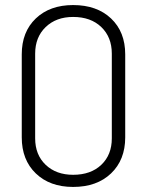

<svg xmlns="http://www.w3.org/2000/svg" viewBox="-20 -729 582 759"><path d="M66 -186V-514Q66 -603 121.5 -656Q177 -709 269 -709Q363 -709 419 -656Q475 -603 475 -514V-186Q475 -97 419 -43.5Q363 10 269 10Q177 10 121.5 -43.5Q66 -97 66 -186ZM422 -182V-517Q422 -582 380.5 -622Q339 -662 269 -662Q202 -662 160.5 -622Q119 -582 119 -517V-182Q119 -117 160.5 -77.5Q202 -38 269 -38Q339 -38 380.5 -77.5Q422 -117 422 -182Z"/></svg>

Font: Barlow Light
Style: Regular
Weight: 300
Designer: Jeremy Tribby
Foundry: Tribby Type
Version: Version 1.422